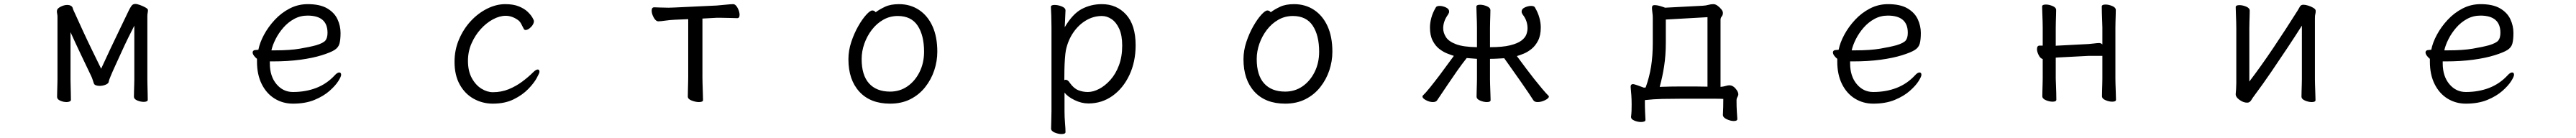

<svg xmlns="http://www.w3.org/2000/svg" viewBox="-20 -507 13040 699"><path d="M660 -377Q647 -352 630 -317.5Q613 -283 596 -245.5Q579 -208 564 -175.5Q549 -143 540 -121Q531 -99 531 -96Q531 -85 516 -78.5Q501 -72 484 -72Q474 -72 465.5 -75Q457 -78 455 -85Q452 -94 448.5 -104.5Q445 -115 442 -121Q418 -171 389 -232Q360 -293 337 -344V-106Q337 -100 337.5 -79Q338 -58 338.5 -35.5Q339 -13 339 -1Q339 4 332.5 7Q326 10 317 10Q301 10 285 3Q269 -4 269 -16Q269 -24 269.5 -43Q270 -62 270.5 -80.5Q271 -99 271 -106V-422Q271 -430 269.5 -437Q268 -444 268 -450Q268 -452 268.5 -453.5Q269 -455 269 -456Q271 -465 288 -473.5Q305 -482 321 -482Q331 -482 338 -478Q346 -474 348 -466.5Q350 -459 353 -453Q376 -402 400.5 -349Q425 -296 449 -247Q473 -198 492 -159Q514 -207 539 -260Q564 -313 588.5 -363.5Q613 -414 633 -456Q638 -466 645 -476.5Q652 -487 665 -487Q674 -487 689 -481.5Q704 -476 716.5 -469Q729 -462 729 -456Q729 -449 727.5 -441.5Q726 -434 726 -425V-106Q726 -96 726.5 -75Q727 -54 727.5 -33.5Q728 -13 728 -1Q728 4 722 6.5Q716 9 708 9Q692 9 675 2Q658 -5 658 -18Q658 -26 658.5 -44.5Q659 -63 659.5 -81Q660 -99 660 -106Z M1346 -196V-186Q1346 -121 1379.5 -81Q1413 -41 1463 -41Q1527 -41 1580.5 -61.5Q1634 -82 1674 -125Q1681 -133 1687 -136.5Q1693 -140 1697 -140Q1707 -140 1707 -128Q1707 -119 1692.5 -96Q1678 -73 1648 -46.5Q1618 -20 1572 -1Q1526 18 1463 18Q1412 18 1370.5 -7.5Q1329 -33 1305 -81Q1281 -129 1281 -195V-209Q1272 -216 1265.5 -225Q1259 -234 1259 -241Q1259 -254 1278 -254Q1279 -254 1283 -254.5Q1287 -255 1288 -255Q1295 -291 1316.5 -331Q1338 -371 1371 -406.5Q1404 -442 1446.5 -464Q1489 -486 1538 -486Q1600 -486 1636.5 -464.5Q1673 -443 1688.5 -409.5Q1704 -376 1704 -340Q1704 -306 1698.5 -286Q1693 -266 1673 -253.5Q1653 -241 1608 -227Q1563 -213 1500.5 -204.5Q1438 -196 1359 -196ZM1374 -252Q1448 -252 1498 -260.5Q1548 -269 1581 -278Q1617 -289 1627.5 -302Q1638 -315 1638 -341Q1638 -428 1537 -428Q1500 -428 1469 -411Q1438 -394 1414.5 -367Q1391 -340 1375.5 -309.5Q1360 -279 1354 -252Z M2711 -143Q2711 -137 2697 -111.5Q2683 -86 2654 -56Q2625 -26 2580.5 -4Q2536 18 2475 18Q2423 18 2378.5 -6.5Q2334 -31 2307.5 -78.5Q2281 -126 2281 -194Q2281 -254 2303.5 -307Q2326 -360 2363 -400Q2400 -440 2446 -463Q2492 -486 2538 -486Q2579 -486 2607 -474.5Q2635 -463 2651.5 -447Q2668 -431 2675.5 -417.5Q2683 -404 2683 -401Q2683 -385 2668 -370Q2653 -355 2641 -355Q2635 -355 2632 -360Q2625 -374 2618 -387Q2611 -400 2600 -407Q2571 -427 2540 -427Q2509 -427 2475.5 -409Q2442 -391 2413.5 -359.5Q2385 -328 2367 -287Q2349 -246 2349 -199Q2349 -147 2368.5 -111.5Q2388 -76 2417 -58Q2446 -40 2475 -40Q2518 -40 2555 -55Q2592 -70 2623.5 -93.5Q2655 -117 2678 -140Q2693 -155 2702 -155Q2711 -155 2711 -143Z M3464 -410 3396 -407Q3372 -406 3348 -402.5Q3324 -399 3313 -399Q3300 -399 3289.5 -418Q3279 -437 3279 -453Q3279 -470 3292 -470Q3300 -470 3320.5 -469Q3341 -468 3364 -468Q3372 -468 3380 -468.5Q3388 -469 3395 -469L3608 -479Q3633 -481 3657 -483.5Q3681 -486 3691 -486Q3704 -486 3714 -467Q3724 -448 3724 -432Q3724 -415 3712 -415Q3703 -415 3677.5 -416Q3652 -417 3626 -417H3609L3536 -413V-115Q3536 -109 3536.5 -86Q3537 -63 3538 -38Q3539 -13 3539 0Q3539 10 3518 10Q3502 10 3482 2.5Q3462 -5 3462 -18Q3462 -26 3462.5 -46.5Q3463 -67 3463.5 -87.5Q3464 -108 3464 -115Z M4413 -445Q4433 -460 4461 -473Q4489 -486 4531 -486Q4588 -486 4632 -457Q4676 -428 4700.5 -374.5Q4725 -321 4725 -245Q4725 -197 4709.5 -150.5Q4694 -104 4663.5 -65.5Q4633 -27 4588.5 -4.5Q4544 18 4486 18Q4386 18 4330.5 -42.5Q4275 -103 4275 -207Q4275 -251 4289.5 -294.5Q4304 -338 4324.5 -374Q4345 -410 4365 -432Q4385 -454 4396 -454Q4406 -454 4413 -445ZM4486 -43Q4535 -43 4573.5 -69.5Q4612 -96 4635 -142Q4658 -188 4658 -245Q4658 -328 4625.5 -377Q4593 -426 4525 -426Q4485 -426 4451.5 -407Q4418 -388 4393.5 -356Q4369 -324 4355.5 -285.5Q4342 -247 4342 -208Q4342 -126 4379.5 -84.5Q4417 -43 4486 -43Z M5303 -368Q5303 -399 5302 -427Q5301 -455 5300 -472Q5300 -482 5319 -482Q5336 -482 5355 -474.5Q5374 -467 5374 -454Q5374 -448 5373 -432Q5372 -416 5371.5 -398.5Q5371 -381 5370 -369Q5410 -437 5456.5 -461.5Q5503 -486 5558 -486Q5633 -486 5681 -433Q5729 -380 5729 -278Q5729 -194 5697.5 -127Q5666 -60 5612 -21.5Q5558 17 5490 17Q5455 17 5420 0Q5385 -17 5369 -38V56Q5369 87 5371.5 116Q5374 145 5374 162Q5374 172 5354 172Q5338 172 5319.5 164.5Q5301 157 5301 144Q5301 132 5302 106.5Q5303 81 5303 55ZM5368 -101Q5372 -103 5375 -103Q5386 -103 5396 -87Q5416 -59 5439 -50Q5462 -41 5487 -41Q5514 -41 5544 -56.5Q5574 -72 5601 -102Q5628 -132 5644.5 -176Q5661 -220 5661 -276Q5661 -328 5646 -361Q5631 -394 5607.5 -410Q5584 -426 5558 -426Q5516 -426 5478.5 -404Q5441 -382 5414 -343Q5387 -304 5376 -253Q5373 -237 5371 -209Q5369 -181 5368.5 -152Q5368 -123 5368 -101Z M6413 -445Q6433 -460 6461 -473Q6489 -486 6531 -486Q6588 -486 6632 -457Q6676 -428 6700.5 -374.5Q6725 -321 6725 -245Q6725 -197 6709.5 -150.5Q6694 -104 6663.5 -65.5Q6633 -27 6588.5 -4.5Q6544 18 6486 18Q6386 18 6330.5 -42.5Q6275 -103 6275 -207Q6275 -251 6289.5 -294.5Q6304 -338 6324.5 -374Q6345 -410 6365 -432Q6385 -454 6396 -454Q6406 -454 6413 -445ZM6486 -43Q6535 -43 6573.5 -69.5Q6612 -96 6635 -142Q6658 -188 6658 -245Q6658 -328 6625.5 -377Q6593 -426 6525 -426Q6485 -426 6451.5 -407Q6418 -388 6393.5 -356Q6369 -324 6355.5 -285.5Q6342 -247 6342 -208Q6342 -126 6379.5 -84.5Q6417 -43 6486 -43Z M7457 -209Q7443 -210 7431 -211Q7419 -212 7405 -213Q7381 -183 7355.5 -146.5Q7330 -110 7307.5 -76.5Q7285 -43 7270.5 -21.5Q7256 0 7256 0Q7250 10 7234 10Q7217 10 7199 0.5Q7181 -9 7181 -18Q7181 -21 7183 -23Q7196 -35 7219 -63.5Q7242 -92 7267 -125Q7292 -158 7312 -186Q7332 -214 7340 -224Q7327 -228 7306.5 -236Q7286 -244 7266 -259.5Q7246 -275 7232.5 -301.5Q7219 -328 7219 -368Q7219 -391 7226 -417Q7233 -443 7249 -470Q7253 -477 7268 -477Q7283 -477 7299.5 -469.5Q7316 -462 7316 -448Q7316 -442 7311 -434Q7298 -416 7292 -398.5Q7286 -381 7286 -364Q7286 -341 7300 -319Q7314 -297 7351 -283Q7388 -269 7457 -268V-366Q7457 -376 7456.5 -397Q7456 -418 7455 -440Q7454 -462 7454 -473Q7454 -483 7473 -483Q7489 -483 7507 -475.5Q7525 -468 7525 -455Q7525 -447 7524.5 -430.5Q7524 -414 7523.5 -396Q7523 -378 7523 -366V-268Q7587 -268 7625 -277.5Q7663 -287 7682 -301.5Q7701 -316 7707 -332.5Q7713 -349 7713 -364Q7713 -381 7707.5 -398.5Q7702 -416 7688 -434Q7683 -442 7683 -448Q7683 -462 7699.5 -469.5Q7716 -477 7731 -477Q7746 -477 7750 -470Q7766 -443 7773 -417Q7780 -391 7780 -368Q7780 -328 7766.5 -301.5Q7753 -275 7733 -259Q7713 -243 7693 -235Q7673 -227 7659 -223Q7662 -219 7675 -201.5Q7688 -184 7707 -158.5Q7726 -133 7747 -106.5Q7768 -80 7787 -57.5Q7806 -35 7818 -23Q7821 -22 7821 -18Q7821 -9 7801.5 0.5Q7782 10 7764 10Q7748 10 7742 0Q7736 -10 7718 -36.5Q7700 -63 7677 -96Q7654 -129 7631.5 -160.5Q7609 -192 7595 -212Q7576 -211 7559.5 -210Q7543 -209 7523 -209V-106Q7523 -100 7523.5 -79Q7524 -58 7525 -35Q7526 -12 7526 0Q7526 10 7507 10Q7491 10 7473 2.5Q7455 -5 7455 -18Q7455 -26 7455.5 -44.5Q7456 -63 7456.5 -81Q7457 -99 7457 -106Z M8775 96Q8775 106 8757 106Q8741 106 8721.5 97Q8702 88 8702 75V74Q8703 57 8703.5 36Q8704 15 8704 -6Q8686 -7 8660.5 -7Q8635 -7 8606 -7H8493Q8441 -7 8396 -6Q8351 -5 8307 0Q8307 35 8308 59Q8309 83 8310 100Q8310 106 8303.5 108.5Q8297 111 8287 111Q8271 111 8254 104Q8237 97 8237 86V85Q8239 68 8239.5 54.5Q8240 41 8240 22Q8240 -2 8238.5 -24Q8237 -46 8235 -66V-68Q8235 -81 8247 -81Q8249 -81 8250.5 -80.5Q8252 -80 8253 -80Q8264 -77 8276 -72.5Q8288 -68 8302 -63L8311 -64Q8330 -117 8338.5 -170.5Q8347 -224 8347 -291V-386Q8347 -402 8347 -416.5Q8347 -431 8345 -443Q8344 -452 8343.5 -457.5Q8343 -463 8343 -467Q8343 -474 8345.5 -477.5Q8348 -481 8356 -481Q8370 -481 8389 -475Q8408 -469 8409 -468L8601 -478Q8617 -479 8629 -482.5Q8641 -486 8654 -486Q8664 -486 8675 -478Q8686 -470 8694 -460Q8702 -450 8702 -442Q8702 -430 8696 -423.5Q8690 -417 8690 -406V-67Q8704 -68 8715.5 -71.5Q8727 -75 8735 -75Q8752 -75 8766 -58.5Q8780 -42 8780 -30Q8780 -23 8775.5 -15.5Q8771 -8 8771 2Q8771 34 8772.5 56.5Q8774 79 8775 95ZM8624 -420 8413 -408V-292Q8413 -227 8404.5 -172Q8396 -117 8382 -67Q8409 -68 8436.5 -68.5Q8464 -69 8492 -69Q8527 -69 8560 -69Q8593 -69 8624 -68Z M9346 -196V-186Q9346 -121 9379.5 -81Q9413 -41 9463 -41Q9527 -41 9580.5 -61.5Q9634 -82 9674 -125Q9681 -133 9687 -136.5Q9693 -140 9697 -140Q9707 -140 9707 -128Q9707 -119 9692.5 -96Q9678 -73 9648 -46.5Q9618 -20 9572 -1Q9526 18 9463 18Q9412 18 9370.5 -7.5Q9329 -33 9305 -81Q9281 -129 9281 -195V-209Q9272 -216 9265.5 -225Q9259 -234 9259 -241Q9259 -254 9278 -254Q9279 -254 9283 -254.5Q9287 -255 9288 -255Q9295 -291 9316.5 -331Q9338 -371 9371 -406.5Q9404 -442 9446.5 -464Q9489 -486 9538 -486Q9600 -486 9636.5 -464.5Q9673 -443 9688.5 -409.5Q9704 -376 9704 -340Q9704 -306 9698.5 -286Q9693 -266 9673 -253.5Q9653 -241 9608 -227Q9563 -213 9500.5 -204.5Q9438 -196 9359 -196ZM9374 -252Q9448 -252 9498 -260.5Q9548 -269 9581 -278Q9617 -289 9627.5 -302Q9638 -315 9638 -341Q9638 -428 9537 -428Q9500 -428 9469 -411Q9438 -394 9414.5 -367Q9391 -340 9375.5 -309.5Q9360 -279 9354 -252Z M10623 -224H10554L10400 -216Q10397 -216 10393.5 -215.5Q10390 -215 10387 -215V-108Q10387 -102 10388 -81Q10389 -60 10389.5 -37Q10390 -14 10390 -2Q10390 8 10371 8Q10355 8 10337 0.5Q10319 -7 10319 -20Q10319 -28 10319.5 -46.5Q10320 -65 10320.5 -83Q10321 -101 10321 -108V-208Q10309 -211 10300.5 -228Q10292 -245 10292 -258Q10292 -276 10305 -276H10321V-367Q10321 -377 10320.5 -398Q10320 -419 10319 -441Q10318 -463 10318 -474Q10318 -484 10337 -484Q10353 -484 10371 -476.5Q10389 -469 10389 -456Q10389 -448 10388.5 -431.5Q10388 -415 10387.5 -397Q10387 -379 10387 -367V-275Q10390 -276 10393.5 -276Q10397 -276 10399 -276L10553 -284Q10568 -285 10582.5 -287Q10597 -289 10607 -289Q10616 -289 10623 -282V-367Q10623 -377 10622 -398Q10621 -419 10620.5 -441Q10620 -463 10620 -474Q10620 -484 10639 -484Q10655 -484 10673 -476.5Q10691 -469 10691 -456Q10691 -448 10690.5 -431.5Q10690 -415 10689.5 -397Q10689 -379 10689 -367V-108Q10689 -102 10689.5 -81Q10690 -60 10691 -37Q10692 -14 10692 -2Q10692 8 10673 8Q10657 8 10639 0.5Q10621 -7 10621 -20Q10621 -28 10621.5 -46.5Q10622 -65 10622.5 -83Q10623 -101 10623 -108Z M11633 -377Q11600 -325 11559.5 -264Q11519 -203 11477 -141.5Q11435 -80 11394 -25Q11384 -12 11376.5 0.5Q11369 13 11356 13Q11337 13 11317.5 -1Q11298 -15 11298 -29V-31Q11299 -40 11300 -57Q11301 -74 11301 -86V-364Q11301 -374 11300.5 -395Q11300 -416 11299 -438Q11298 -460 11298 -471Q11298 -481 11317 -481Q11333 -481 11351 -473.5Q11369 -466 11369 -453Q11369 -445 11368.5 -428.5Q11368 -412 11367.5 -394Q11367 -376 11367 -364V-94Q11425 -170 11488.5 -264.5Q11552 -359 11613 -456Q11618 -464 11623 -473.5Q11628 -483 11641 -483Q11651 -483 11665.5 -478.5Q11680 -474 11691.5 -467Q11703 -460 11703 -452Q11703 -442 11701 -435.5Q11699 -429 11699 -415V-106Q11699 -100 11699.5 -79Q11700 -58 11701 -35Q11702 -12 11702 0Q11702 10 11683 10Q11667 10 11649 2.5Q11631 -5 11631 -18Q11631 -26 11631.5 -44.5Q11632 -63 11632.5 -81Q11633 -99 11633 -106Z M12346 -196V-186Q12346 -121 12379.5 -81Q12413 -41 12463 -41Q12527 -41 12580.5 -61.5Q12634 -82 12674 -125Q12681 -133 12687 -136.5Q12693 -140 12697 -140Q12707 -140 12707 -128Q12707 -119 12692.5 -96Q12678 -73 12648 -46.5Q12618 -20 12572 -1Q12526 18 12463 18Q12412 18 12370.5 -7.5Q12329 -33 12305 -81Q12281 -129 12281 -195V-209Q12272 -216 12265.5 -225Q12259 -234 12259 -241Q12259 -254 12278 -254Q12279 -254 12283 -254.5Q12287 -255 12288 -255Q12295 -291 12316.5 -331Q12338 -371 12371 -406.5Q12404 -442 12446.5 -464Q12489 -486 12538 -486Q12600 -486 12636.5 -464.5Q12673 -443 12688.5 -409.5Q12704 -376 12704 -340Q12704 -306 12698.5 -286Q12693 -266 12673 -253.5Q12653 -241 12608 -227Q12563 -213 12500.5 -204.5Q12438 -196 12359 -196ZM12374 -252Q12448 -252 12498 -260.5Q12548 -269 12581 -278Q12617 -289 12627.5 -302Q12638 -315 12638 -341Q12638 -428 12537 -428Q12500 -428 12469 -411Q12438 -394 12414.5 -367Q12391 -340 12375.5 -309.5Q12360 -279 12354 -252Z"/></svg>

Font: Moon Stars Kai T HW
Style: Regular
Weight: 400
Designer: GuiWonder
Version: Version 1.101